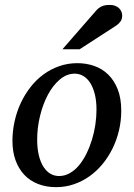

<svg xmlns="http://www.w3.org/2000/svg" viewBox="-20 -752 546 784"><path d="M374 -304.2Q374 -339.8 367.2 -367.2Q360.4 -394.5 348.6 -413.1Q336.9 -431.6 320.6 -441.4Q304.2 -451.2 285.2 -451.2Q252.4 -451.2 224.4 -427.5Q196.3 -403.8 175.8 -365.5Q155.3 -327.1 143.6 -279.1Q131.8 -231 131.8 -182.1Q131.8 -145 138.7 -117.2Q145.5 -89.4 157.7 -70.6Q169.9 -51.8 186 -42.5Q202.1 -33.2 221.2 -33.2Q244.6 -33.2 265.4 -45.2Q286.1 -57.1 303 -77.4Q319.8 -97.7 333 -124.5Q346.2 -151.4 355.5 -181.4Q364.7 -211.4 369.4 -243.2Q374 -274.9 374 -304.2ZM475.1 -299.8Q475.1 -259.3 466.1 -220.5Q457 -181.6 440.2 -147Q423.3 -112.3 399.7 -83.3Q376 -54.2 346.4 -33Q316.9 -11.7 282.2 0.2Q247.6 12.2 209 12.2Q168 12.2 134.8 -1Q101.6 -14.2 78.6 -38.8Q55.7 -63.5 43.2 -98.4Q30.8 -133.3 30.8 -176.8Q30.8 -217.3 39.6 -256.6Q48.3 -295.9 64.7 -331.1Q81.1 -366.2 104.5 -396.2Q127.9 -426.3 157.5 -448Q187 -469.7 221.9 -481.9Q256.8 -494.1 295.9 -494.1Q332 -494.1 364.5 -482.9Q397 -471.7 421.6 -447.8Q446.3 -423.8 460.7 -387.2Q475.1 -350.6 475.1 -299.8ZM479 -689Q479 -674.8 472.7 -665.3Q466.3 -655.8 455.1 -647.9L305.2 -550.8H234.9L371.1 -707Q376 -712.9 381.3 -717.3Q386.7 -721.7 393.3 -725.1Q399.9 -728.5 408.4 -730.2Q417 -731.9 428.2 -731.9Q441.4 -731.9 450.9 -728Q460.4 -724.1 466.6 -718Q472.7 -711.9 475.8 -704.1Q479 -696.3 479 -689Z"/></svg>

Font: Charis SIL Phon
Style: Italic
Weight: 400
Italic angle: -11°
Foundry: SIL International
Version: Version 5.000